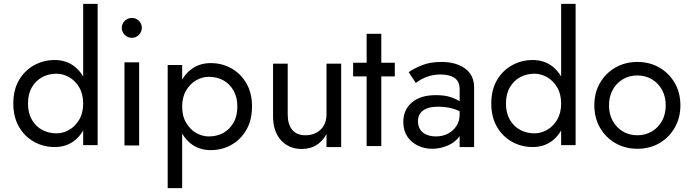

<svg xmlns="http://www.w3.org/2000/svg" viewBox="-20 -776 3569 995"><path d="M411 -756V-24H486V-756ZM49 -239Q49 -170 78 -119.5Q107 -69 156 -41.5Q205 -14 263 -14Q318 -14 358 -41.5Q398 -69 421 -119.5Q444 -170 444 -239Q444 -310 421 -360Q398 -410 358 -437.5Q318 -465 263 -465Q205 -465 156 -437.5Q107 -410 78 -360Q49 -310 49 -239ZM125 -239Q125 -289 145.5 -324Q166 -359 199.5 -376.5Q233 -394 273 -394Q306 -394 337.5 -376.5Q369 -359 390 -324Q411 -289 411 -239Q411 -190 390 -155Q369 -120 337.5 -102.5Q306 -85 273 -85Q233 -85 199.5 -102.5Q166 -120 145.5 -155Q125 -190 125 -239Z M611 -632Q611 -611 626.5 -595.5Q642 -580 663 -580Q685 -580 700 -595.5Q715 -611 715 -632Q715 -653 700 -668Q685 -683 663 -683Q642 -683 626.5 -668Q611 -653 611 -632ZM625 -453V-22H701V-453Z M924 199V-439H849V199ZM1286 -224Q1286 -294 1257 -344Q1228 -394 1179.5 -421.5Q1131 -449 1072 -449Q1018 -449 977.5 -421.5Q937 -394 914 -344Q891 -294 891 -224Q891 -154 914 -103.5Q937 -53 977.5 -25.5Q1018 2 1072 2Q1131 2 1179.5 -25.5Q1228 -53 1257 -103.5Q1286 -154 1286 -224ZM1210 -224Q1210 -174 1189.5 -139Q1169 -104 1136 -86.5Q1103 -69 1062 -69Q1029 -69 997.5 -86.5Q966 -104 945 -139Q924 -174 924 -224Q924 -273 945 -308Q966 -343 997.5 -360.5Q1029 -378 1062 -378Q1103 -378 1136 -360.5Q1169 -343 1189.5 -308Q1210 -273 1210 -224Z M1471 -183V-446H1395V-173Q1395 -96 1435.5 -50Q1476 -4 1544 -4Q1587 -4 1619 -23.5Q1651 -43 1672 -81V-14H1748V-446H1672V-183Q1672 -151 1658.5 -126.5Q1645 -102 1620 -88.5Q1595 -75 1563 -75Q1518 -75 1494.5 -103Q1471 -131 1471 -183Z M1810 -451V-380H2026V-451ZM1880 -601V-19H1956V-601Z M2146 -147Q2146 -171 2157.5 -188Q2169 -205 2192 -214Q2215 -223 2251 -223Q2291 -223 2325.5 -213.5Q2360 -204 2393 -181V-225Q2386 -234 2367.5 -247.5Q2349 -261 2317.5 -272Q2286 -283 2239 -283Q2159 -283 2114.5 -245Q2070 -207 2070 -144Q2070 -100 2090.5 -69Q2111 -38 2145.5 -21.5Q2180 -5 2219 -5Q2255 -5 2291 -18Q2327 -31 2352 -58Q2377 -85 2377 -127L2362 -183Q2362 -149 2345.5 -123.5Q2329 -98 2301.5 -83.5Q2274 -69 2239 -69Q2212 -69 2190.5 -78Q2169 -87 2157.5 -105Q2146 -123 2146 -147ZM2135 -346Q2145 -354 2163 -364.5Q2181 -375 2206.5 -382.5Q2232 -390 2264 -390Q2284 -390 2302 -386Q2320 -382 2333.5 -373.5Q2347 -365 2354.5 -350.5Q2362 -336 2362 -314V-14H2437V-324Q2437 -366 2416 -395Q2395 -424 2357 -439.5Q2319 -455 2268 -455Q2208 -455 2165.5 -437.5Q2123 -420 2098 -402Z M2888 -756V-24H2963V-756ZM2526 -239Q2526 -170 2555 -119.5Q2584 -69 2633 -41.5Q2682 -14 2740 -14Q2795 -14 2835 -41.5Q2875 -69 2898 -119.5Q2921 -170 2921 -239Q2921 -310 2898 -360Q2875 -410 2835 -437.5Q2795 -465 2740 -465Q2682 -465 2633 -437.5Q2584 -410 2555 -360Q2526 -310 2526 -239ZM2602 -239Q2602 -289 2622.5 -324Q2643 -359 2676.5 -376.5Q2710 -394 2750 -394Q2783 -394 2814.5 -376.5Q2846 -359 2867 -324Q2888 -289 2888 -239Q2888 -190 2867 -155Q2846 -120 2814.5 -102.5Q2783 -85 2750 -85Q2710 -85 2676.5 -102.5Q2643 -120 2622.5 -155Q2602 -190 2602 -239Z M3060 -230Q3060 -165 3089.5 -114Q3119 -63 3169.5 -34Q3220 -5 3283 -5Q3347 -5 3397 -34Q3447 -63 3476.5 -114Q3506 -165 3506 -230Q3506 -296 3476.5 -346.5Q3447 -397 3397 -426Q3347 -455 3283 -455Q3220 -455 3169.5 -426Q3119 -397 3089.5 -346.5Q3060 -296 3060 -230ZM3136 -230Q3136 -275 3155 -310Q3174 -345 3207.5 -365Q3241 -385 3283 -385Q3325 -385 3358.5 -365Q3392 -345 3411 -310Q3430 -275 3430 -230Q3430 -185 3411 -150Q3392 -115 3358.5 -95Q3325 -75 3283 -75Q3241 -75 3207.5 -95Q3174 -115 3155 -150Q3136 -185 3136 -230Z"/></svg>

Font: SpinnyJost Regular
Style: Regular
Weight: 400
Version: Version 3.710